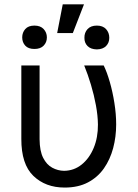

<svg xmlns="http://www.w3.org/2000/svg" viewBox="-20 -844 626 874"><path d="M77.1 -545.9H160.2V-210Q160.6 -156.7 176.5 -125.5Q192.4 -94.2 217.8 -80.6Q243.2 -66.9 271.5 -66.4Q316.9 -66.9 351.8 -95Q386.7 -123 406.5 -170.7Q426.3 -218.3 425.8 -277.3Q425.3 -317.9 416.7 -364.5Q408.2 -411.1 394 -458.3Q379.9 -505.4 363.3 -545.9H452.1Q466.8 -516.1 479.7 -471.2Q492.7 -426.3 500.7 -375.5Q508.8 -324.7 508.8 -277.3Q508.8 -221.2 495.1 -169.7Q481.4 -118.2 453.1 -77.6Q424.8 -37.1 380.4 -13.7Q335.9 9.8 274.4 9.8Q187 9.8 131.8 -43.5Q76.7 -96.7 77.1 -211.9ZM240.2 -693.4 265.6 -824.2H362.3L311.5 -693.4ZM81.1 -673.8Q81.1 -695.8 95 -711.7Q108.9 -727.5 136.7 -727.5Q164.1 -727.5 178.7 -711.7Q193.4 -695.8 193.4 -673.8Q193.4 -651.4 178.7 -636.2Q164.1 -621.1 136.7 -621.1Q108.9 -621.1 95 -636.2Q81.1 -651.4 81.1 -673.8ZM364.3 -671.9Q363.8 -695.3 378.4 -711.4Q393.1 -727.5 420.9 -727.5Q448.2 -727.5 462.9 -711.4Q477.5 -695.3 477.5 -671.9Q477.5 -649.4 462.9 -634.5Q448.2 -619.6 420.9 -619.1Q393.1 -619.6 378.4 -634.5Q363.8 -649.4 364.3 -671.9Z"/></svg>

Font: Inter
Style: Regular
Weight: 400
Designer: Rasmus Andersson
Foundry: rsms
Version: Version 4.000;git-8c9346024